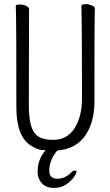

<svg xmlns="http://www.w3.org/2000/svg" viewBox="-20 -724 540 939"><path d="M164 117Q164 59 197 18L203 10H188Q166 10 131 -12Q60 -57 60 -198Q60 -618 58.5 -648Q57 -678 57 -695Q57 -702 78 -702Q93 -702 107.5 -695.5Q122 -689 122 -680Q122 -668 122 -639L121 -210Q121 -149 131.5 -111Q142 -73 167.5 -56.5Q193 -40 240 -40Q309 -40 345 -97.5Q381 -155 381 -242Q381 -595 378 -697Q378 -699 384 -701.5Q390 -704 402 -704Q414 -704 429 -697.5Q444 -691 444 -682Q444 -670 443 -645Q442 -620 442 -230Q442 -121 392 -54Q345 6 260 12Q221 58 221 112Q221 150 261 150Q297 150 327 121L328 120Q336 110 347 110Q354 110 354 116Q354 125 340 144Q326 163 302 179Q278 195 242 195Q206 195 185 172.5Q164 150 164 117Z"/></svg>

Font: Moon Stars Kai HW Light
Style: Regular
Weight: 300
Designer: GuiWonder
Version: Version 1.101